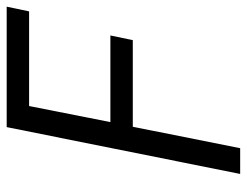

<svg xmlns="http://www.w3.org/2000/svg" viewBox="-102 -636 738 574"><g transform="rotate(-90 267.0 -349.0)"><path d="M34 0 174 -698H534L520 -631H237L189 -388H448L434 -321H175L111 0Z"/></g></svg>

Font: IBM Plex Sans Condensed
Style: Italic
Weight: 400
Width: 3
Italic angle: -11°
Designer: Mike Abbink, Paul van der Laan, Pieter van Rosmalen
Foundry: Bold Monday
Version: Version 1.3